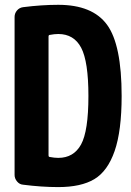

<svg xmlns="http://www.w3.org/2000/svg" viewBox="-20 -760 540 790"><path d="M219.7 -110.4Q283.2 -110.4 313.5 -165.5Q343.8 -220.7 343.8 -365.2Q343.8 -506.8 314 -563.5Q284.2 -620.1 219.7 -620.1Q204.1 -620.1 183.6 -616.2Q179.7 -615.2 179.7 -610.4V-120.1Q179.7 -115.2 183.6 -114.3Q204.1 -110.4 219.7 -110.4ZM219.7 -740.2Q360.4 -740.2 420.4 -658.2Q480.5 -576.2 480.5 -365.2Q480.5 -221.7 451.7 -138.7Q422.9 -55.7 368.2 -22.9Q313.5 9.8 219.7 9.8Q151.4 9.8 75.2 0Q60.5 -1 50.3 -13.2Q40 -25.4 40 -40V-690.4Q40 -705.1 49.8 -716.8Q59.6 -728.5 75.2 -730.5Q151.4 -740.2 219.7 -740.2Z"/></svg>

Font: Rounded-L Mgen+ 1m bold
Style: Bold
Weight: 700
Designer: [Source Han Sans]
Ryoko NISHIZUKA  (kana & ideographs); Paul D. Hunt (Latin, Greek & Cyrillic); Wenlong ZHANG  (bopomofo
Version: Version 1.059.20150602